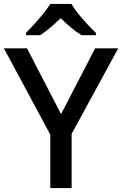

<svg xmlns="http://www.w3.org/2000/svg" viewBox="-20 -961 624 981"><path d="M292 -378 466 -714H584L346 -277V0H237V-273L0 -714H118ZM345 -941Q358 -918 380 -890.5Q402 -863 426.5 -837Q451 -811 470 -793V-781H397Q370 -797 343.5 -819.5Q317 -842 290 -868Q263 -842 237 -820Q211 -798 185 -781H113V-793Q132 -812 155.5 -838Q179 -864 201 -891Q223 -918 237 -941Z"/></svg>

Font: Noto Sans Lao Looped Medium
Style: Regular
Weight: 500
Designer: Mark Frömberg, Ben Mitchell
Foundry: The Fontpad Ltd
Version: Version 1.002; ttfautohint (v1.8.4.7-5d5b)